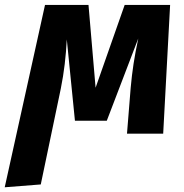

<svg xmlns="http://www.w3.org/2000/svg" viewBox="-78 -552 759 793"><path d="M436.9 -531.6H624.6L596 0H446.5L461.7 -188.9Q466.3 -240.7 473.6 -288.4Q480.9 -336.2 493.1 -393.2L363.1 -53.4H231.5L197.9 -389.1Q195.2 -337.2 189.3 -287.1Q183.4 -237 173.1 -185.9L90.4 209.8L-58.5 221.5L107.9 -531.6H287.5L316.8 -189.7Z"/></svg>

Font: Fira Sans Variable
Style: Italic
Weight: 397
Italic angle: -8°
Designer: Carrois Corporate & Edenspiekermann AG
Foundry: Carrois Corporate GbR & Edenspiekermann AG
Version: Version 4.202